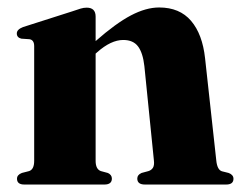

<svg xmlns="http://www.w3.org/2000/svg" viewBox="-20 -494 646 514"><path d="M236 -449.5V-384Q290 -431.5 330.5 -452.8Q371 -474 406 -474Q461 -474 491.5 -438.2Q522 -402.5 529 -338L559 -64.5Q561.5 -39.5 574 -35.5L592 -31Q605 -26 605 -15.5Q605 0 585.5 0H368Q347.5 0 347.5 -16Q347.5 -26 359 -31L377.5 -36Q385.5 -38.5 389.5 -45Q393.5 -51.5 392 -64.5L366.5 -317Q362.5 -352.5 349.5 -369.8Q336.5 -387 310 -387Q277 -387 240 -354L236 -350.5V-63.5Q236 -41 250 -36L268.5 -31Q279.5 -26 279.5 -16Q279.5 0 259.5 0H45Q25.5 0 25.5 -15.5Q25.5 -26 38.5 -31L58 -36Q71.5 -40.5 71.5 -63.5V-370.5Q71.5 -387 59 -389L37 -390.5Q25 -393.5 25 -404.5Q25 -415 41.5 -421.5L173 -463.5Q187.5 -468.5 195.8 -471Q204 -473.5 212 -473.5Q236 -473.5 236 -449.5Z"/></svg>

Font: Fraunces 72pt S000
Style: Bold
Weight: 700
Version: Version 1.000; ttfautohint (v1.8.3)